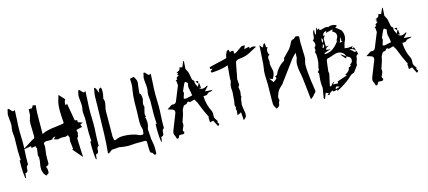

<svg xmlns="http://www.w3.org/2000/svg" viewBox="-72 -1579 5520 2477"><g transform="rotate(-15 2688.0 -340.5)"><path d="M78.6 -865.2Q92.8 -865.2 107.4 -843.3Q122.1 -821.3 136.7 -821.3Q146 -821.3 159.7 -830.1Q157.7 -771 154.3 -713.9Q147.9 -631.8 147.9 -551.8Q147.9 -507.3 149.9 -463.9Q151.4 -429.7 151.4 -395.5Q151.4 -335 147 -274.4Q142.6 -209.5 142.6 -143.1L143.1 -106.4Q116.7 -97.2 116.7 -58.1L117.2 -49.3Q116.2 -9.3 80.6 -6.8L72.3 54.2H67.4L63.5 54.7Q50.8 -16.6 50.8 -112.3Q50.8 -150.4 52.2 -189L64 -184.6L66.4 -189.9Q65.4 -210 64 -229.5Q61 -269.5 61 -309.6Q61 -354.5 62.7 -400.4Q64.5 -446.3 64.5 -492.7Q64 -514.6 60.5 -536.6Q57.1 -556.6 57.1 -575.2Q57.1 -592.3 60.1 -608.9Q66.9 -636.2 66.9 -663.1Q66.9 -690.9 62 -729Q57.6 -761.7 57.6 -795.4Q57.6 -808.1 61 -817.4L63.5 -826.2Q70.3 -855.5 71.8 -864.3Q75.2 -865.2 78.6 -865.2Z M335.4 91.8 323.2 78.6Q312 67.4 307.6 59.6Q289.1 12.2 289.1 0L289.6 -5.9H290V-30.3Q290 -50.8 295.4 -73.7Q303.2 -109.4 304.7 -161.1L301.8 -168.9Q296.4 -180.2 296.4 -188.5Q296.4 -197.8 303.2 -244.6Q306.6 -263.2 309.1 -281.7Q298.8 -290.5 298.3 -299.8Q298.3 -306.2 299.3 -312L241.7 -301.8L241.2 -326.2L131.3 -307.6Q220.2 -362.3 233.9 -372.1Q264.6 -393.1 294.9 -407.7Q306.6 -413.1 309.6 -421.1Q312.5 -429.2 312.5 -442.4Q312.5 -480 310.1 -537.6Q308.6 -575.7 308.1 -614.7Q308.1 -624 314 -630.4L307.6 -631.8L332.5 -720.7L335 -793L371.6 -796.4L377 -791L398.4 -829.6L436.5 -819.8Q435.1 -799.3 432.6 -778.8Q427.2 -731.9 427.2 -616.2V-582Q427.2 -505.4 426.3 -475.1Q425.3 -457 425.3 -439.5V-439Q471.2 -461.9 520 -471.4Q568.8 -481 617.9 -485.8Q667 -490.7 715.8 -500.5Q726.1 -502.4 726.1 -511.7L725.6 -516.1Q717.8 -606.9 717.8 -675.8Q717.8 -760.3 736.8 -815.4Q742.2 -832 753.9 -873.5L822.8 -798.3L818.8 -789.1Q806.2 -764.2 806.2 -741.7Q806.2 -729.5 810.1 -718.3L831.5 -735.4L872.1 -502L904.3 -495.6L903.8 -468.8L964.8 -446.8L922.4 -428.2H928.7L940.9 -395.5L921.9 -391.1Q901.4 -385.7 895 -384.8Q876.5 -381.8 868.9 -379.4Q861.3 -377 861.3 -374Q861.3 -364.7 867.2 -343.3Q868.2 -339.4 868.7 -333.5Q868.7 -327.6 865.2 -320.3L861.8 -313Q863.3 -308.6 863.3 -304.2Q863.3 -300.8 861.8 -295.9Q860.4 -291 856.2 -286.1Q852.1 -281.2 849.4 -278.3Q846.7 -275.4 845 -271.5Q843.3 -267.6 843.3 -264.6Q845.7 -190.4 849.1 -116.7Q850.6 -96.7 854 -16.6L744.1 -146L755.9 -153.8L756.3 -156.2Q754.4 -176.8 751.5 -197.8Q747.1 -225.6 744.6 -254.9Q744.6 -271 748.5 -286.1Q751 -295.4 751.5 -304.2Q751.5 -306.2 749.3 -310.8Q747.1 -315.4 745.1 -320.8Q744.6 -323.7 743.2 -328.1Q738.3 -338.9 733.9 -338.9Q727.5 -338.9 717.3 -333Q706.5 -328.6 696.3 -328.6Q689.5 -328.6 682.6 -329.6Q668 -330.6 642.1 -330.6Q608.9 -321.8 599.1 -321.8Q587.9 -321.8 580.1 -326.2L547.4 -335.4Q568.8 -355.5 571 -358.6Q573.2 -361.8 577.1 -365.7L567.4 -364.3Q552.7 -363.3 545.7 -360.1Q538.6 -356.9 534.7 -348.6L531.2 -339.8Q506.3 -336.4 495.1 -336.4Q484.4 -336.4 474.6 -336.9Q464.8 -337.4 456.1 -337.4Q438 -337.4 427 -333Q416 -328.6 409.7 -314.9Q414.6 -284.7 414.6 -275.9Q414.6 -260.7 408.2 -221.7Q399.9 -177.7 399.9 -124L400.9 -63.5Q400.9 -58.6 399.9 -50.8Q396 -30.8 367.2 -22.9Q359.9 -21 359.9 -17.6Q359.9 -14.2 363.3 -7.8Q369.6 4.9 371.3 18.6Q373 32.2 373 56.2Q373 69.8 354.5 78.6L352.5 80.1Z M1022 -865.2Q1036.1 -865.2 1050.8 -843.3Q1065.4 -821.3 1080.1 -821.3Q1089.4 -821.3 1103 -830.1Q1101.1 -771 1097.7 -713.9Q1091.3 -631.8 1091.3 -551.8Q1091.3 -507.3 1093.3 -463.9Q1094.7 -429.7 1094.7 -395.5Q1094.7 -335 1090.3 -274.4Q1085.9 -209.5 1085.9 -143.1L1086.4 -106.4Q1060.1 -97.2 1060.1 -58.1L1060.5 -49.3Q1059.6 -9.3 1023.9 -6.8L1015.6 54.2H1010.7L1006.8 54.7Q994.1 -16.6 994.1 -112.3Q994.1 -150.4 995.6 -189L1007.3 -184.6L1009.8 -189.9Q1008.8 -210 1007.3 -229.5Q1004.4 -269.5 1004.4 -309.6Q1004.4 -354.5 1006.1 -400.4Q1007.8 -446.3 1007.8 -492.7Q1007.3 -514.6 1003.9 -536.6Q1000.5 -556.6 1000.5 -575.2Q1000.5 -592.3 1003.4 -608.9Q1010.3 -636.2 1010.3 -663.1Q1010.3 -690.9 1005.4 -729Q1001 -761.7 1001 -795.4Q1001 -808.1 1004.4 -817.4L1006.8 -826.2Q1013.7 -855.5 1015.1 -864.3Q1018.6 -865.2 1022 -865.2Z M1765.1 195.3H1763.7Q1748.5 195.3 1741.7 177.7Q1737.8 169.4 1731.9 162.8Q1726.1 156.2 1713.4 155.3Q1709 155.3 1704.8 139.9Q1700.7 124.5 1700.7 42.5V15.1Q1700.7 0.5 1695.1 -5.6Q1689.5 -11.7 1674.8 -11.7H1670.4Q1643.6 -10.7 1617.2 -10.7L1581.5 -11.2Q1538.6 -11.2 1495.6 -6.8Q1475.1 -4.9 1455.6 -4.9Q1406.7 -4.9 1333 -18.6L1327.6 -19Q1317.9 -19 1307.6 -16.1Q1294.4 -13.7 1259.3 -12.7L1238.8 -12.2L1220.2 1L1187 25.4L1176.3 18.1L1179.2 -14.2Q1188.5 -101.1 1192.9 -225.6Q1201.2 -482.9 1202.6 -612.8V-632.8Q1202.6 -683.1 1204.6 -732.4Q1207 -768.1 1214.4 -805.7Q1217.8 -823.7 1220.7 -843.8Q1237.3 -835.9 1244.4 -823Q1251.5 -810.1 1255.4 -795.9Q1259.8 -777.3 1270.5 -762.2L1271 -776.4V-779.3Q1271 -793.9 1275.4 -805.2Q1278.3 -810.1 1283.7 -813.7Q1289.1 -817.4 1294.9 -820.3Q1300.8 -823.2 1305.2 -826.2L1309.1 -815.9Q1315.4 -801.8 1315.4 -781.2Q1315.4 -759.3 1312.7 -737.8Q1310.1 -716.3 1305.2 -696.3Q1304.7 -693.8 1304 -691.2Q1303.2 -688.5 1301.8 -686Q1300.3 -683.6 1299.8 -682.6Q1299.3 -681.6 1299.3 -680.7V-679.2Q1310.5 -655.8 1310.5 -632.3Q1310.5 -608.9 1300.8 -571.3Q1292.5 -541.5 1291.5 -511.2Q1291.5 -397 1290 -283.2L1288.6 -176.8Q1288.6 -169.9 1291.5 -158.2Q1295.4 -125.5 1301.8 -121.1Q1303.7 -119.6 1307.1 -119.6Q1315.4 -119.6 1332.5 -127.9L1349.1 -134.8Q1376.5 -145.5 1420.4 -145.5Q1441.4 -145.5 1462.4 -143.6L1472.2 -143.1Q1526.4 -138.2 1579.1 -122.6L1582 -122.1Q1596.7 -117.7 1609.9 -110.4Q1634.8 -96.2 1655.8 -96.2Q1668 -96.2 1679.2 -100.1Q1685.1 -104 1686.5 -127.9Q1686.5 -132.3 1688 -141.1Q1689.5 -149.9 1689.5 -157.7Q1689.5 -167.5 1686.5 -176.3Q1672.4 -215.3 1672.4 -266.1Q1672.4 -293.5 1674.3 -320.3Q1676.8 -358.4 1676.8 -396.5L1677.2 -417.5Q1677.2 -481 1678.2 -510.7L1678.7 -531.2Q1680.7 -614.7 1691.9 -678.7Q1702.1 -731.4 1702.1 -768.6Q1702.1 -786.1 1700.7 -804.7Q1699.7 -820.3 1699.2 -836.4Q1701.7 -836.4 1703.6 -836.9Q1729.5 -842.8 1751.5 -847.2L1760.7 -832Q1784.2 -794.4 1784.2 -767.1Q1784.2 -754.9 1775.9 -700.2Q1769 -651.4 1769 -636.7Q1769 -628.4 1770.5 -609.4L1780.3 -611.3L1784.2 -598.1Q1792 -569.8 1792 -554.2Q1792 -534.7 1785.6 -515.1Q1778.3 -492.2 1778.3 -473.6Q1778.3 -459.5 1784.7 -444.8Q1785.6 -442.4 1785.6 -439.9Q1785.6 -436 1782.7 -425.8L1780.3 -418.5Q1777.8 -406.7 1774.9 -395.5Q1764.6 -360.4 1764.6 -345.2Q1764.6 -334 1769 -321.3Q1771 -315.4 1772.5 -309.1Q1767.6 -309.1 1763.2 -308.6H1760.3Q1771.5 -269 1771.5 -229Q1771.5 -195.8 1757.8 -162.1Q1753.9 -154.3 1753.9 -149.4Q1757.8 -113.8 1758.3 -78.1Q1758.3 -17.6 1772.5 43Q1779.8 77.1 1779.8 113.8Q1779.8 127.4 1778.8 141.6L1778.3 179.2Q1777.8 183.6 1773.7 188.7Q1769.5 193.8 1765.1 195.3Z M1893.6 -865.2Q1907.7 -865.2 1922.4 -843.3Q1937 -821.3 1951.7 -821.3Q1960.9 -821.3 1974.6 -830.1Q1972.7 -771 1969.2 -713.9Q1962.9 -631.8 1962.9 -551.8Q1962.9 -507.3 1964.8 -463.9Q1966.3 -429.7 1966.3 -395.5Q1966.3 -335 1961.9 -274.4Q1957.5 -209.5 1957.5 -143.1L1958 -106.4Q1931.6 -97.2 1931.6 -58.1L1932.1 -49.3Q1931.2 -9.3 1895.5 -6.8L1887.2 54.2H1882.3L1878.4 54.7Q1865.7 -16.6 1865.7 -112.3Q1865.7 -150.4 1867.2 -189L1878.9 -184.6L1881.3 -189.9Q1880.4 -210 1878.9 -229.5Q1876 -269.5 1876 -309.6Q1876 -354.5 1877.7 -400.4Q1879.4 -446.3 1879.4 -492.7Q1878.9 -514.6 1875.5 -536.6Q1872.1 -556.6 1872.1 -575.2Q1872.1 -592.3 1875 -608.9Q1881.8 -636.2 1881.8 -663.1Q1881.8 -690.9 1877 -729Q1872.6 -761.7 1872.6 -795.4Q1872.6 -808.1 1876 -817.4L1878.4 -826.2Q1885.3 -855.5 1886.7 -864.3Q1890.1 -865.2 1893.6 -865.2Z M2331.1 -402.3Q2357.9 -406.7 2389.2 -414.1L2418 -419.9Q2414.1 -467.8 2405.8 -496.1Q2400.4 -514.2 2398.9 -532.7Q2398.9 -554.2 2403.8 -574.2L2406.7 -591.3L2376.5 -612.8Q2373 -610.4 2367.2 -606.4Q2361.3 -602.5 2331.5 -532.2L2322.3 -512.2Q2319.3 -506.3 2319.3 -503.9Q2319.3 -502.4 2319.8 -501.5Q2323.7 -492.2 2323.7 -482.9Q2323.7 -470.2 2315.4 -450.2Q2311.5 -440.4 2308.6 -430.2Q2307.1 -421.9 2305.2 -414.1L2303.7 -406.2Q2308.1 -405.8 2312 -404.8Q2319.8 -402.3 2327.1 -402.3ZM2531.2 -551.3 2505.4 -581.5Q2515.1 -582.5 2522.5 -582.5Q2541 -582.5 2541 -574.7Q2541 -567.4 2531.2 -551.3ZM2095.7 70.8Q2092.3 70.8 2086.9 68.6Q2081.5 66.4 2079.3 52.5Q2077.1 38.6 2069.6 24.7Q2062 10.7 2059.1 -3.4Q2059.1 -28.8 2070.8 -54.7L2071.3 -55.7Q2098.1 -125 2126 -194.3Q2136.7 -220.7 2147 -247.6Q2153.3 -262.2 2153.3 -273.9Q2153.3 -304.7 2110.4 -314.5Q2088.9 -320.3 2065.9 -328.1L2083.5 -340.3Q2105.5 -355 2125.5 -367.7Q2133.3 -372.6 2140.1 -372.6L2143.6 -372.1Q2150.4 -370.6 2156.2 -370.6Q2184.1 -370.6 2197.3 -401.4Q2224.6 -466.8 2250 -532.2Q2272 -588.4 2273.7 -590.1Q2275.4 -591.8 2275.4 -594.2Q2273.4 -619.6 2271 -642.1L2270 -653.8L2271 -654.8Q2270.5 -654.8 2269.5 -653.6Q2268.6 -652.3 2267.1 -651.4L2262.2 -657.7L2288.1 -673.3Q2283.2 -681.6 2283.2 -687.5Q2283.2 -697.3 2299.8 -704.6Q2314.5 -712.4 2317.4 -719.2Q2313.5 -722.2 2308.6 -726.1Q2303.7 -730 2297.4 -734.4L2312 -739.7L2320.8 -742.7Q2318.8 -744.6 2299.8 -757.3Q2302.7 -758.8 2306.2 -759.8Q2324.7 -765.6 2338.4 -775.9Q2352.1 -786.1 2352.1 -811.5L2390.1 -804.7L2396.5 -820.3Q2408.7 -847.7 2421.4 -877.4Q2427.2 -876 2430.2 -876L2423.3 -772.5L2433.6 -752Q2445.8 -731.4 2452.1 -710.9Q2458.5 -685.1 2462.4 -658.7Q2465.3 -639.2 2469.2 -620.1Q2470.2 -616.7 2478.5 -608.4Q2480 -607.4 2487.8 -599.6Q2494.1 -593.3 2494.1 -590.8V-589.8Q2491.7 -581.1 2491.7 -573.2Q2491.7 -555.7 2507.3 -530.3Q2517.1 -514.2 2517.1 -507.3L2517.6 -503.9L2538.6 -549.8L2539.6 -552.2L2547.4 -549.3L2554.2 -485.4L2524.9 -493.2Q2546.9 -469.2 2570.8 -469.2Q2597.2 -469.2 2638.2 -493.7L2641.1 -482.4L2590.3 -428.2L2692.4 -421.4L2681.6 -414.1Q2673.8 -407.7 2659.2 -406.5Q2644.5 -405.3 2631.6 -400.6Q2618.7 -396 2608.4 -380.4Q2603.5 -374 2580.6 -374H2575.2Q2564.9 -374 2556.6 -373Q2560.5 -256.8 2612.3 -157.2Q2618.2 -142.6 2618.2 -125.5L2617.7 -97.2L2617.2 -85.9L2616.7 -80.1Q2616.7 -64.5 2645.5 -24.9Q2651.4 -17.1 2656.7 -8.8H2639.2L2663.1 27.3Q2662.1 27.8 2639.6 48.8L2596.2 -35.6L2551.8 -23.9Q2551.3 -39.6 2550.3 -54.7L2548.3 -91.8L2555.2 -94.7V-98.1L2538.6 -131.8Q2503.4 -201.7 2480.5 -263.7Q2470.2 -290 2459.5 -315.9Q2454.1 -328.1 2432.1 -361.8L2374.5 -346.2Q2370.6 -344.7 2368.2 -344.7Q2367.2 -344.7 2366.7 -345.2Q2356 -356.4 2347.7 -356.4Q2336.9 -356.4 2324.7 -338.9Q2323.2 -336.4 2321.3 -334.5Q2317.9 -329.6 2314.9 -329.6L2307.6 -330.1Q2280.3 -330.1 2265.1 -293.9Q2261.7 -287.1 2257.8 -281.2Q2251 -267.1 2249.5 -249.5Q2248 -229 2221.2 -155.3Q2209 -121.1 2209 -119.1V-117.2Q2211.9 -106 2211.9 -95.7Q2211.9 -71.8 2192.4 -36.1Q2185.5 -24.9 2185.5 -15.1Q2185.5 -11.7 2187 -6.1Q2188.5 -0.5 2198.2 5.4L2198.7 6.8Q2198.7 14.2 2191.4 27.3Q2188.5 32.7 2168.5 32.7Q2158.7 32.7 2147.9 31.7L2129.9 30.8V30.3L2127 33.7Q2122.1 38.6 2119.1 44.4Q2116.7 48.3 2114.5 53.5Q2112.3 58.6 2109.9 63Q2105 70.8 2095.7 70.8Z M2979 60.1 2971.7 -46.9 2917.5 -21Q2920.4 -48.8 2921.9 -56.2Q2923.8 -70.3 2923.8 -81.1Q2923.3 -85.4 2921.4 -90.8Q2918 -100.6 2918 -107.9Q2918 -116.7 2925.3 -125.5Q2915.5 -141.1 2915.5 -156.7Q2915.5 -171.9 2919.9 -186Q2923.3 -198.2 2923.8 -209.5Q2925.3 -248 2933.1 -331.1Q2933.1 -335.4 2932.1 -340.3V-340.8Q2929.7 -349.6 2929.7 -377.4Q2929.7 -390.1 2931.4 -411.4Q2933.1 -432.6 2946.3 -462.9Q2947.8 -467.3 2947.8 -473.6Q2947.8 -478.5 2947 -484.6Q2946.3 -490.7 2946.3 -497.1V-503.4Q2956.5 -635.7 2959.5 -654.8L2961.4 -677.2Q2876 -647.9 2765.6 -640.6L2738.3 -639.2L2729.5 -660.6L2760.7 -683.1L2731 -690.9V-713.4L2760.7 -721.2Q2796.4 -731 2856.9 -744.1Q2902.8 -752.9 2948.2 -765.6Q2962.4 -769 2966.8 -772.5Q2971.2 -775.9 2971.2 -785.6Q2973.6 -812.5 2987.8 -836.9Q2991.7 -845.2 2995.6 -853Q2999.5 -860.8 3009.3 -863.3L3022.5 -870.1L3028.3 -856.4Q3032.2 -848.6 3032.2 -841.8L3030.8 -826.7Q3041 -841.8 3062 -841.8Q3068.8 -841.8 3082.5 -838.9L3080.1 -803.2Q3085 -801.8 3089.4 -801.8Q3104 -801.8 3123.5 -817.4Q3131.8 -823.2 3141.1 -828.6Q3153.8 -835.9 3165.8 -846.4Q3177.7 -856.9 3190.9 -865.2Q3198.2 -869.6 3211.4 -869.6L3216.8 -869.1Q3226.1 -869.1 3242.2 -870.1L3235.8 -855L3233.4 -847.2Q3230.5 -836.9 3223.1 -826.7L3220.2 -823.2L3289.6 -837.4L3291.5 -813Q3314.9 -826.7 3335.4 -826.7Q3346.7 -826.7 3357.4 -822.3L3377.9 -814L3337.4 -793Q3314.5 -781.7 3292 -768.6Q3222.7 -726.6 3140.1 -721.2Q3105.5 -718.3 3083 -701.7Q3079.1 -698.2 3076.7 -689.5L3070.3 -659.2Q3055.2 -588.9 3052.7 -570.3Q3050.8 -560.5 3050.8 -559.1V-556.2Q3050.8 -547.4 3044.4 -522L3040 -501.5Q3034.2 -483.9 3034.2 -471.2Q3035.2 -453.6 3037.1 -436.3Q3039.1 -418.9 3040 -401.4Q3040 -395.5 3037.6 -390.9Q3035.2 -386.2 3032.7 -383.1Q3030.3 -379.9 3029.3 -377.9Q3026.9 -374.5 3024.4 -372.1L3022.9 -370.1Q3023.9 -359.9 3026.4 -349.6Q3030.3 -332.5 3031.2 -314Q3031.2 -293.9 3026.9 -272L3023.9 -254.9Q3027.8 -249.5 3027.8 -243.7Q3027.8 -234.9 3020.5 -224.1Q3016.6 -217.3 3015.1 -211.4Q3014.2 -207.5 3011.7 -179.2Q3010.7 -162.1 3005.9 -146.5L3006.8 -133.3Q3007.8 -105.5 3014.6 -70.3Q3022.5 -31.2 3022.5 -12.7Q3022.5 -2.9 3020.3 12.7Q3018.1 28.3 2994.1 48.3Z M3425.3 25.4Q3420.4 15.6 3414.6 5.9Q3398.9 -19 3396 -42L3395.5 -102.5Q3395.5 -153.3 3397 -203.6Q3398.4 -253.9 3398.4 -306.2Q3397.9 -340.3 3396 -374Q3394 -405.3 3394 -436.5Q3394 -481.4 3401.9 -522.9Q3406.7 -549.8 3409.2 -577.1Q3412.1 -619.6 3423.8 -819.3H3426.8Q3444.8 -794.9 3453.1 -782.2L3458 -785.2Q3467.8 -792.5 3472.2 -809.1Q3474.1 -817.9 3477.8 -822.5Q3481.4 -827.1 3499 -827.1L3498.5 -808.6Q3498.5 -793.9 3500.5 -778.8Q3502.9 -771 3520.5 -768.1Q3501.5 -751.5 3501.5 -717.8Q3501.5 -688.5 3519.5 -669.9Q3494.6 -656.7 3492.2 -639.6Q3491.2 -632.8 3491.2 -626Q3491.2 -616.2 3493.7 -606.7Q3496.1 -597.2 3496.1 -588.4Q3496.1 -581.5 3494.6 -575.7Q3491.7 -563.5 3491.7 -551.3Q3491.7 -537.6 3495.1 -524.4V-523.9Q3496.6 -508.8 3502.9 -487.8Q3509.3 -466.8 3509.3 -450.2Q3509.3 -409.2 3484.9 -368.7L3477.5 -355L3433.6 -372.6L3481 -312.5Q3490.7 -325.2 3503.4 -332.5Q3511.7 -337.4 3518.8 -343.5Q3525.9 -349.6 3525.9 -358.4Q3525.9 -367.2 3516.1 -376.5L3516.6 -379.9Q3537.1 -385.3 3544.9 -396Q3552.7 -406.7 3556.2 -418Q3559.1 -427.2 3564 -434.6Q3585.9 -466.8 3611.1 -494.1Q3636.2 -521.5 3673.8 -542.5Q3684.6 -548.8 3685.5 -565.9Q3687 -575.7 3691.4 -582Q3711.4 -604.5 3733.4 -625.5Q3758.3 -648.9 3780.8 -674.3Q3806.2 -706.1 3824.2 -748.5Q3829.1 -761.7 3837.9 -771.2Q3846.7 -780.8 3868.7 -784.7Q3878.4 -786.1 3887.7 -798.3Q3897 -810.5 3908.2 -810.5Q3911.6 -810.5 3916 -809.6Q3940.9 -804.2 3946.8 -799.8L3947.3 -781.7Q3947.3 -766.6 3943.8 -714.4Q3943.8 -699.7 3945.3 -686Q3946.8 -674.3 3946.8 -657.2L3946.3 -647Q3946.3 -618.2 3947.8 -589.8Q3949.7 -565.9 3949.7 -542.5Q3949.7 -526.4 3948.7 -510.7Q3946.8 -490.2 3940.4 -469.7Q3933.6 -446.3 3931.6 -422.4Q3931.6 -363.8 3938 -306.6Q3939.5 -295.4 3940.4 -283.7Q3948.7 -196.3 3959.5 -136.2Q3965.3 -102.5 3968.8 -68.8Q3968.8 -51.3 3954.1 -39.6Q3941.4 -28.3 3934.1 -17.3Q3926.8 -6.3 3910.6 5.4Q3907.2 7.8 3903.8 12.2Q3900.4 16.6 3896.5 19.5Q3894.5 19.5 3893.1 19L3885.3 18.1L3876 -68.4L3854.5 -260.3Q3850.1 -298.8 3841.8 -336.4Q3828.1 -397.9 3828.1 -447.8Q3828.1 -493.2 3847.7 -539.1L3849.1 -607.4L3792 -547.4Q3776.4 -525.4 3773.9 -522.9L3716.3 -444.3Q3716.3 -441.9 3579.6 -259.3Q3569.8 -248 3560.1 -240.2Q3515.6 -202.1 3502 -164.6L3496.6 -150.9Q3483.9 -121.1 3483.9 -103Q3483.9 -89.8 3489.7 -76.7Q3490.7 -75.7 3490.7 -73.7Q3490.2 -69.8 3485.4 -60.1L3481 -49.3L3480.5 -48.3Q3476.1 -43.9 3476.1 -39.6Q3474.1 -22 3471.9 -12.5Q3469.7 -2.9 3463.9 2.4Q3460.9 4.9 3459 7.3Q3457 9.8 3454.1 12.2Q3446.8 18.6 3425.3 25.4Z M4053.2 65.4Q4052.7 61.5 4051.8 58.1Q4049.8 51.8 4049.8 45.9Q4049.8 37.6 4061.5 -24.9Q4070.8 -77.6 4070.8 -81.5Q4070.8 -85 4069.3 -88.6Q4067.9 -92.3 4067.9 -95.7L4066.4 -115.2Q4064.9 -136.2 4064.9 -156.7Q4064.9 -191.9 4069.3 -226.1Q4071.8 -248 4073.2 -269.5Q4072.8 -275.4 4066.4 -282.7Q4063.5 -286.1 4060.5 -290.5Q4073.7 -305.2 4082.5 -314L4084 -331.1Q4084 -347.2 4088.4 -359.9Q4100.6 -396 4102.5 -432.6Q4104 -455.6 4104 -478.5Q4104 -492.7 4103.5 -506.3Q4103.5 -518.1 4099.1 -529.8Q4094.7 -541.5 4094.7 -548.8Q4094.7 -552.7 4097.2 -557.1Q4099.6 -561.5 4103.3 -565.9Q4106.9 -570.3 4106.9 -576.7Q4106.4 -582.5 4105 -589.1Q4103.5 -595.7 4103.5 -602.1Q4103.5 -603.5 4104 -608.4Q4104.5 -613.3 4114.3 -620.1Q4124 -627 4124 -646Q4124 -660.6 4118.7 -676.3Q4113.3 -691.9 4104 -698.2Q4121.6 -711.4 4126.2 -729.2Q4130.9 -747.1 4131.6 -766.1Q4132.3 -785.2 4136.7 -802.7Q4141.1 -820.3 4156.7 -834Q4155.8 -822.3 4153.8 -773.4Q4153.8 -772 4164.6 -766.6L4191.4 -854.5Q4194.3 -839.4 4199.7 -819.3L4223.1 -832.5V-808.6L4231.4 -808.1Q4251.5 -808.1 4271.5 -815.9Q4295.9 -824.2 4314 -824.2Q4328.6 -824.2 4344.2 -816.4Q4356.4 -828.6 4388.2 -828.6Q4438.5 -828.6 4455.1 -805.2L4427.7 -789.1Q4437 -781.2 4446.3 -774.4Q4467.3 -758.3 4485.8 -742.7Q4498 -732.9 4504.4 -719.7Q4518.6 -688 4518.6 -656.2Q4518.6 -619.6 4499.5 -583Q4487.3 -556.2 4481.9 -525.4Q4479 -511.7 4475.6 -498.5Q4508.8 -494.1 4525.9 -493.7Q4542 -493.7 4561.5 -496.6Q4570.8 -498 4582.5 -499Q4570.8 -481 4564 -468.3L4594.2 -481L4606 -450.2L4613.3 -430.7Q4611.8 -432.1 4609.9 -433.1Q4606 -435.1 4603 -438.5Q4577.6 -469.2 4531.7 -469.2Q4540 -461.4 4549.8 -455.1Q4563.5 -447.3 4571.3 -436.5Q4582 -420.9 4594.7 -420.9Q4604.5 -420.9 4615.2 -425.8L4626 -384.3Q4594.2 -374.5 4594.2 -340.8V-336.9Q4592.8 -319.8 4584.5 -303.2Q4575.2 -283.7 4574.2 -262.2L4573.7 -248.5L4508.8 -159.2L4506.3 -165L4489.3 -156.2Q4469.2 -147.9 4454.1 -134.3Q4426.8 -105.5 4395.5 -83Q4310.5 -22 4241.2 9.8L4249.5 -8.3Q4234.4 -8.3 4222.7 -3.4Q4212.9 1.5 4203.1 1.5H4196.3Q4190.4 1.5 4181.6 -13.7Q4157.2 0.5 4141.1 12.2Q4138.7 13.7 4138.7 22.5L4137.7 29.8H4105Q4108.4 27.3 4119.1 17.1L4129.9 7.3L4091.8 -7.3L4063 64.9ZM4433.1 -585.4 4469.2 -587.4 4471.7 -592.3 4452.1 -602.5 4460.9 -606 4463.9 -646.5 4459 -645.5ZM4212.9 -492.2Q4258.3 -492.2 4293.2 -509.3Q4328.1 -526.4 4356.4 -554.9Q4384.8 -583.5 4409.2 -619.1Q4404.3 -621.6 4398.4 -623.5Q4424.8 -657.7 4424.8 -684.6Q4424.8 -690.4 4420.9 -708.3Q4417 -726.1 4377 -749.5L4390.1 -775.4Q4339.8 -763.7 4294.4 -752.4L4306.2 -774.9H4300.3Q4279.3 -774.9 4267.6 -761.2Q4255.9 -747.6 4248.5 -724.6Q4252 -725.1 4272.9 -726.1L4247.6 -689.9V-583L4287.1 -586.4Q4278.3 -579.1 4268.6 -575.7Q4261.7 -572.8 4255.9 -568.8Q4248.5 -562 4243.7 -551.8L4239.3 -543L4247.6 -540.5Q4261.2 -535.6 4271 -535.6Q4277.8 -535.6 4284.2 -536.6L4292 -538.1Q4292.5 -535.6 4292.5 -532.7L4267.6 -524.9L4207 -504.9L4212.4 -494.1ZM4221.2 -645 4224.1 -649.9Q4234.4 -663.6 4234.4 -675.3Q4234.4 -687.5 4218.8 -702.6L4214.8 -660.2L4213.9 -647ZM4211.9 -574.2Q4228 -583 4228 -599.1Q4228 -611.3 4220.7 -626L4201.7 -578.1ZM4228.5 -18.1 4288.6 -36.6Q4255.9 -49.3 4246.6 -49.3Q4239.7 -49.3 4236.1 -43Q4232.4 -36.6 4228.5 -18.1ZM4179.2 -68.4Q4195.3 -84.5 4214.8 -108.9L4221.7 -117.2L4229 -109.9Q4224.1 -103.5 4217.8 -96.2L4210.4 -87.4L4277.8 -83Q4277.8 -90.8 4278.8 -108.4L4413.1 -154.3L4394.5 -168Q4421.9 -179.7 4440.7 -197.8Q4459.5 -215.8 4463.9 -245.6Q4465.3 -248 4476.1 -251Q4494.1 -253.4 4494.1 -267.6Q4494.1 -273.4 4491.2 -280.8Q4508.3 -286.1 4517.6 -302.2Q4525.4 -315.4 4525.4 -332.5Q4525.4 -360.8 4504.9 -374Q4488.3 -384.8 4466.8 -391.1L4464.4 -372.1L4457 -368.2Q4456.5 -369.1 4455.6 -369.6Q4429.7 -400.4 4403.3 -430.7L4408.2 -435.5L4468.3 -393.6Q4460.9 -424.3 4441.4 -440.9Q4410.6 -466.3 4373 -466.3Q4343.8 -466.3 4292 -446.3Q4267.6 -436.5 4242.2 -430.7Q4215.3 -427.2 4212.9 -403.3Q4210.4 -382.3 4207 -361.8Q4195.3 -280.3 4195.3 -266.1Q4195.3 -259.3 4197.5 -251.2Q4199.7 -243.2 4199.7 -235.4L4199.2 -230Q4185.1 -159.2 4165.5 -77.6Z M4987.3 -402.3Q5014.2 -406.7 5045.4 -414.1L5074.2 -419.9Q5070.3 -467.8 5062 -496.1Q5056.6 -514.2 5055.2 -532.7Q5055.2 -554.2 5060.1 -574.2L5063 -591.3L5032.7 -612.8Q5029.3 -610.4 5023.4 -606.4Q5017.6 -602.5 4987.8 -532.2L4978.5 -512.2Q4975.6 -506.3 4975.6 -503.9Q4975.6 -502.4 4976.1 -501.5Q4980 -492.2 4980 -482.9Q4980 -470.2 4971.7 -450.2Q4967.8 -440.4 4964.8 -430.2Q4963.4 -421.9 4961.4 -414.1L4960 -406.2Q4964.4 -405.8 4968.3 -404.8Q4976.1 -402.3 4983.4 -402.3ZM5187.5 -551.3 5161.6 -581.5Q5171.4 -582.5 5178.7 -582.5Q5197.3 -582.5 5197.3 -574.7Q5197.3 -567.4 5187.5 -551.3ZM4752 70.8Q4748.5 70.8 4743.2 68.6Q4737.8 66.4 4735.6 52.5Q4733.4 38.6 4725.8 24.7Q4718.3 10.7 4715.3 -3.4Q4715.3 -28.8 4727.1 -54.7L4727.5 -55.7Q4754.4 -125 4782.2 -194.3Q4793 -220.7 4803.2 -247.6Q4809.6 -262.2 4809.6 -273.9Q4809.6 -304.7 4766.6 -314.5Q4745.1 -320.3 4722.2 -328.1L4739.7 -340.3Q4761.7 -355 4781.7 -367.7Q4789.6 -372.6 4796.4 -372.6L4799.8 -372.1Q4806.6 -370.6 4812.5 -370.6Q4840.3 -370.6 4853.5 -401.4Q4880.9 -466.8 4906.2 -532.2Q4928.2 -588.4 4929.9 -590.1Q4931.6 -591.8 4931.6 -594.2Q4929.7 -619.6 4927.2 -642.1L4926.3 -653.8L4927.2 -654.8Q4926.8 -654.8 4925.8 -653.6Q4924.8 -652.3 4923.3 -651.4L4918.5 -657.7L4944.3 -673.3Q4939.5 -681.6 4939.5 -687.5Q4939.5 -697.3 4956.1 -704.6Q4970.7 -712.4 4973.6 -719.2Q4969.7 -722.2 4964.8 -726.1Q4960 -730 4953.6 -734.4L4968.3 -739.7L4977.1 -742.7Q4975.1 -744.6 4956.1 -757.3Q4959 -758.8 4962.4 -759.8Q4981 -765.6 4994.6 -775.9Q5008.3 -786.1 5008.3 -811.5L5046.4 -804.7L5052.7 -820.3Q5064.9 -847.7 5077.6 -877.4Q5083.5 -876 5086.4 -876L5079.6 -772.5L5089.8 -752Q5102.1 -731.4 5108.4 -710.9Q5114.7 -685.1 5118.7 -658.7Q5121.6 -639.2 5125.5 -620.1Q5126.5 -616.7 5134.8 -608.4Q5136.2 -607.4 5144 -599.6Q5150.4 -593.3 5150.4 -590.8V-589.8Q5147.9 -581.1 5147.9 -573.2Q5147.9 -555.7 5163.6 -530.3Q5173.3 -514.2 5173.3 -507.3L5173.8 -503.9L5194.8 -549.8L5195.8 -552.2L5203.6 -549.3L5210.4 -485.4L5181.2 -493.2Q5203.1 -469.2 5227.1 -469.2Q5253.4 -469.2 5294.4 -493.7L5297.4 -482.4L5246.6 -428.2L5348.6 -421.4L5337.9 -414.1Q5330.1 -407.7 5315.4 -406.5Q5300.8 -405.3 5287.8 -400.6Q5274.9 -396 5264.6 -380.4Q5259.8 -374 5236.8 -374H5231.4Q5221.2 -374 5212.9 -373Q5216.8 -256.8 5268.6 -157.2Q5274.4 -142.6 5274.4 -125.5L5273.9 -97.2L5273.4 -85.9L5272.9 -80.1Q5272.9 -64.5 5301.8 -24.9Q5307.6 -17.1 5313 -8.8H5295.4L5319.3 27.3Q5318.4 27.8 5295.9 48.8L5252.4 -35.6L5208 -23.9Q5207.5 -39.6 5206.5 -54.7L5204.6 -91.8L5211.4 -94.7V-98.1L5194.8 -131.8Q5159.7 -201.7 5136.7 -263.7Q5126.5 -290 5115.7 -315.9Q5110.4 -328.1 5088.4 -361.8L5030.8 -346.2Q5026.9 -344.7 5024.4 -344.7Q5023.4 -344.7 5022.9 -345.2Q5012.2 -356.4 5003.9 -356.4Q4993.2 -356.4 4981 -338.9Q4979.5 -336.4 4977.5 -334.5Q4974.1 -329.6 4971.2 -329.6L4963.9 -330.1Q4936.5 -330.1 4921.4 -293.9Q4918 -287.1 4914.1 -281.2Q4907.2 -267.1 4905.8 -249.5Q4904.3 -229 4877.4 -155.3Q4865.2 -121.1 4865.2 -119.1V-117.2Q4868.2 -106 4868.2 -95.7Q4868.2 -71.8 4848.6 -36.1Q4841.8 -24.9 4841.8 -15.1Q4841.8 -11.7 4843.3 -6.1Q4844.7 -0.5 4854.5 5.4L4855 6.8Q4855 14.2 4847.7 27.3Q4844.7 32.7 4824.7 32.7Q4814.9 32.7 4804.2 31.7L4786.1 30.8V30.3L4783.2 33.7Q4778.3 38.6 4775.4 44.4Q4772.9 48.3 4770.8 53.5Q4768.6 58.6 4766.1 63Q4761.2 70.8 4752 70.8Z"/></g></svg>

Font: Unutterable
Style: Regular
Weight: 400
Designer: GGBotNet
Foundry: f0n7.com
Version: 1.00